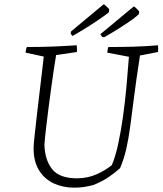

<svg xmlns="http://www.w3.org/2000/svg" viewBox="-20 -857 750 886"><path d="M323 9Q271 9 228.5 -10.5Q186 -30 160.5 -70.5Q135 -111 135 -173Q135 -187 139 -225.5Q143 -264 149 -315.5Q155 -367 161.5 -421.5Q168 -476 173.5 -522.5Q179 -569 182 -596L98 -614Q99 -621 100 -627.5Q101 -634 104 -640Q165 -640 218 -642Q271 -644 334 -648Q336 -633 335 -617L239 -603Q235 -580 229 -540.5Q223 -501 216.5 -453Q210 -405 203.5 -355Q197 -305 192 -261.5Q187 -218 185 -189Q187 -119 220.5 -76.5Q254 -34 337 -34Q387 -35 427.5 -53.5Q468 -72 496 -95Q513 -135 525.5 -193Q538 -251 547.5 -318.5Q557 -386 563.5 -457Q570 -528 575 -595L475 -614Q476 -629 480 -640Q542 -640 595 -641.5Q648 -643 709 -648Q710 -641 710 -633Q710 -625 709 -617L626 -601Q609 -492 599 -412.5Q589 -333 581 -274Q573 -215 562.5 -169Q552 -123 534 -81Q511 -60 481.5 -40Q452 -20 413 -4Q391 2 370 5.5Q349 9 323 9ZM315 -691Q309 -696 306 -703L308 -712L458 -837Q461 -837 468.5 -830Q476 -823 484 -815Q483 -811 483 -807.5Q483 -804 483 -801Q479 -797 454 -779Q429 -761 392 -737.5Q355 -714 315 -691ZM452 -686 443 -699 597 -827Q600 -827 607.5 -820Q615 -813 622 -805Q622 -802 622 -798.5Q622 -795 621 -792Q615 -785 592.5 -768.5Q570 -752 535.5 -730Q501 -708 462 -686Z"/></svg>

Font: Labrada Lght
Style: Italic
Weight: 300
Italic angle: -7°
Designer: Mercedes Jáuregui
Foundry: Omnibus-Type Team
Version: Version 1.000; ttfautohint (v1.8.4.7-5d5b)